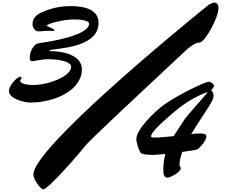

<svg xmlns="http://www.w3.org/2000/svg" viewBox="-20 -1434 1760 1472"><path d="M735.5 -1258.8C735.5 -1359 633.2 -1387.1 523.2 -1387.1C454.2 -1387.1 377.3 -1376.1 295.2 -1337.3C252.8 -1317.3 229.5 -1290.9 229.5 -1247.3C229.5 -1219.7 250.2 -1193.5 275.2 -1193.5C304.4 -1193.5 323.3 -1197.8 349.9 -1197.8C367.1 -1197.8 378.7 -1196.9 386.1 -1196.9C393.5 -1196.9 396.6 -1197.8 396.6 -1201.9C396.6 -1217.8 339 -1227.8 339 -1237.6C339 -1249.5 453.5 -1284.9 552.2 -1284.9C589.4 -1284.9 662.9 -1279.7 662.9 -1251.8C662.5 -1196.4 543.7 -1149.7 373.2 -1118.1C329.4 -1110 266.8 -1102.8 258.7 -1096.9C232.1 -1077.8 208.3 -1037.9 208.3 -992.9C208.3 -980.2 210.9 -964.5 224.2 -964.5C239 -964.5 296.8 -980.2 355.6 -980.2C393.7 -980.2 525.6 -971 525.6 -921.9C525.3 -850 355.4 -782.2 230.7 -782.2C195.2 -782.2 135 -790.5 135 -814.8C135 -823.6 145.4 -828.9 145.4 -835.5C145.4 -842.9 141.4 -846 135.4 -846C114 -846 48.6 -782.7 48.6 -735.3C48.6 -679.1 158.3 -647.9 215.9 -647.9C394.4 -647.9 607.7 -739.4 607.7 -902.9C607.7 -1004.8 480.1 -1041.7 360.6 -1042.4C358.7 -1042.4 357.5 -1043.3 357.5 -1045.2C357.5 -1066.9 734.6 -1048.1 735.5 -1258.8ZM1311.5 -390.3C1258.7 -384.3 1205.6 -379.5 1165.1 -379.5H1163.7C1153 -379.5 1138.2 -379.8 1138.2 -389.8C1138.7 -428.6 1272.7 -539.5 1313.4 -574.3C1435.1 -678.2 1522.7 -708.7 1572.4 -729.9C1568.6 -724 1564.8 -717.6 1560 -711.8C1496.2 -638.3 1405.1 -534.5 1397.2 -521.9C1366.7 -474 1337.2 -432.1 1311.5 -390.3ZM1265.1 -72C1284.1 -72 1365.8 -113.9 1365.8 -144.1C1365.8 -164.1 1356.3 -146.7 1356.3 -171.5C1356.5 -201.3 1364.6 -234.6 1377.7 -269.6C1433.6 -276.7 1480.8 -283.9 1491.2 -288.4C1509.3 -296.2 1562.4 -355.5 1562.4 -389.5C1562.4 -410.7 1528.1 -411 1506.7 -411C1492.7 -411 1472.4 -409.1 1446 -406.2C1504.1 -504.5 1574.5 -600 1605 -658.3C1610.7 -669.5 1617.2 -685.4 1617.2 -702.6C1617.2 -715.6 1608.6 -737.3 1597.4 -743C1608.8 -751.8 1620.7 -765.9 1620.7 -776.6C1620.7 -787.8 1596.4 -807.3 1581.7 -807.3C1549.1 -807.3 1343.7 -705.1 1243 -635C1167 -582.1 1025.4 -441.2 1025.4 -369.1C1025.4 -338.4 1043.5 -285.8 1058 -262.9C1066.9 -248.9 1127 -246.2 1158.2 -246.2C1167 -246.2 1203 -249.6 1248.4 -254.3C1238.2 -218.4 1232.2 -179.4 1232.2 -134.6C1232.2 -107.2 1232.5 -72 1265.1 -72ZM1625 -1414.1C1613.3 -1414.1 1588.4 -1404.3 1575.7 -1394C1310.1 -1179.6 235.8 -293 235.8 -96.2C235.8 -58.6 291 17.6 311 17.6C351.6 17.6 600 -272.1 634.3 -316.4C669.4 -361.8 1093.3 -756.8 1390.6 -1034.2C1430.2 -1070.8 1468.3 -1105.3 1511.7 -1108.4C1552.2 -1111.3 1655.3 -1299.3 1655.3 -1373.5C1655.3 -1393.6 1645 -1414.1 1625 -1414.1Z"/></svg>

Font: Bodega Script
Style: Medium
Weight: 500
Italic angle: 39.7°
Version: Version 001.000